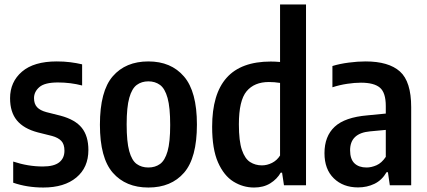

<svg xmlns="http://www.w3.org/2000/svg" viewBox="-20 -828 1909 858"><path d="M173.5 10Q101 10 39 -11.5V-106Q105.5 -84 171.5 -84Q221 -84 244.5 -102.5Q268 -121 268 -154.5Q268 -183.5 254 -198.2Q240 -213 212.5 -220.5L148.5 -236.5Q86 -253 55.5 -290Q25 -327 25 -389Q25 -462 78.2 -507.8Q131.5 -553.5 233.5 -553.5Q266 -553.5 293.8 -550Q321.5 -546.5 347 -540.5V-446Q295 -459.5 239 -459.5Q180 -459.5 156 -438.8Q132 -418 132 -389.5Q132 -364 145.5 -349.2Q159 -334.5 187 -327L250.5 -311Q316 -293.5 345.5 -256.8Q375 -220 375 -157.5Q375 -79.5 321.2 -34.8Q267.5 10 173.5 10Z M643 10Q542 10 484.2 -56Q426.5 -122 426.5 -270.5Q426.5 -421 484 -487.2Q541.5 -553.5 643 -553.5Q744.5 -553.5 802.2 -486.2Q860 -419 860 -271.5Q860 -122.5 802.5 -56.2Q745 10 643 10ZM643 -79.5Q673.5 -79.5 695.2 -95.2Q717 -111 728.8 -152Q740.5 -193 740.5 -269.5Q740.5 -348 728.8 -390.2Q717 -432.5 695 -448.5Q673 -464.5 643 -464.5Q613 -464.5 591.2 -448.5Q569.5 -432.5 557.8 -391Q546 -349.5 546 -272.5Q546 -194.5 557.5 -152.8Q569 -111 590.8 -95.2Q612.5 -79.5 643 -79.5Z M1115.5 10Q1066 10 1023.2 -16.5Q980.5 -43 954.2 -102.5Q928 -162 928 -261.5Q928 -408 992.8 -480.5Q1057.5 -553 1190 -553Q1209.5 -553 1231.5 -551V-808H1347.5V0H1249L1240.5 -56.5H1234.5Q1218 -27.5 1187.8 -8.8Q1157.5 10 1115.5 10ZM1150.5 -89Q1173.5 -89 1195.8 -100.2Q1218 -111.5 1231.5 -133V-457.5Q1206.5 -461.5 1181.5 -461.5Q1116.5 -461.5 1082 -420.2Q1047.5 -379 1047.5 -272.5Q1047.5 -197.5 1061 -158Q1074.5 -118.5 1097.8 -103.8Q1121 -89 1150.5 -89Z M1580 9.5Q1513.5 9.5 1471.8 -31Q1430 -71.5 1430 -143.5Q1430 -219 1475.5 -261.5Q1521 -304 1622 -312.5L1704 -320.5V-354Q1704 -414 1677.8 -436.2Q1651.5 -458.5 1593 -458.5Q1565 -458.5 1531.5 -453.5Q1498 -448.5 1465.5 -438V-533Q1498 -543 1538 -548.2Q1578 -553.5 1613.5 -553.5Q1717 -553.5 1767.2 -508.5Q1817.5 -463.5 1817.5 -349V0H1722L1713.5 -58.5H1707.5Q1686.5 -22.5 1653.2 -6.5Q1620 9.5 1580 9.5ZM1544.5 -156.5Q1544.5 -117 1564 -98.2Q1583.5 -79.5 1618 -79.5Q1639.5 -79.5 1662.5 -89.5Q1685.5 -99.5 1704 -127V-247.5L1634 -241Q1544.5 -233 1544.5 -156.5Z"/></svg>

Font: Encode Sans Condensed SemiBold
Style: Regular
Weight: 600
Width: 3
Designer: Multiple Designers
Foundry: Impallari Type
Version: Version 3.000; ttfautohint (v1.8.3) -l 8 -r 50 -G 200 -x 14 